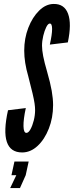

<svg xmlns="http://www.w3.org/2000/svg" viewBox="-20 -763 373 971"><path d="M92 8Q134.5 8 170 -25Q205.5 -58 227 -112.8Q248.5 -167.5 248.5 -231.5Q248.5 -264 241.5 -304Q234.5 -344 218.5 -399.5Q204.5 -447.5 198.5 -478.5Q192.5 -509.5 192.5 -532Q192.5 -556 198.8 -582Q205 -608 214 -626Q223 -644 232 -644Q243.5 -644 243.5 -616.2Q243.5 -588.5 232 -537.5L323 -548.5Q343 -643 324.2 -693.5Q305.5 -744 251 -743Q211.5 -742.5 177.8 -709.2Q144 -676 123.2 -622.5Q102.5 -569 102.5 -507Q102.5 -447 123 -377Q137 -323.5 144.5 -291.2Q152 -259 154.8 -240Q157.5 -221 157.5 -206Q157.5 -180.5 150.8 -153.8Q144 -127 134 -109Q124 -91 113.5 -91Q99.5 -91 98.8 -125Q98 -159 110.5 -216.5L20.5 -205.5Q-27 8 92 8ZM31.5 188H81L110 123L125 54H53L38 123H62.5Z"/></svg>

Font: League Gothic SemiCondensed Italic
Style: Regular
Weight: 400
Width: 4
Designer: The League of Moveable Type
Version: Version 1.600; ttfautohint (v1.8.3)